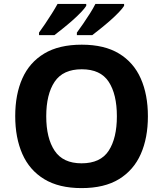

<svg xmlns="http://www.w3.org/2000/svg" viewBox="-20 -954 836 984"><path d="M738 -358Q738 -247 701.5 -164.5Q665 -82 590 -36Q515 10 398 10Q282 10 206.5 -36Q131 -82 94.5 -165Q58 -248 58 -359Q58 -470 94.5 -552Q131 -634 206.5 -679.5Q282 -725 399 -725Q515 -725 590 -679.5Q665 -634 701.5 -551.5Q738 -469 738 -358ZM217 -358Q217 -246 260 -181.5Q303 -117 398 -117Q495 -117 537 -181.5Q579 -246 579 -358Q579 -471 537 -535Q495 -599 399 -599Q303 -599 260 -535Q217 -471 217 -358ZM616 -924Q608 -911 589 -891Q570 -871 545 -849Q520 -827 495.5 -807.5Q471 -788 453 -774H374V-787Q388 -806 406 -832Q424 -858 441 -885Q458 -912 469 -934H616ZM422 -924Q414 -911 395 -891Q376 -871 351 -849Q326 -827 301.5 -807.5Q277 -788 259 -774H180V-787Q194 -806 211.5 -832Q229 -858 246 -885Q263 -912 275 -934H422Z"/></svg>

Font: Noto Sans Tai Tham
Style: Bold
Weight: 700
Designer: Monotype Design Team 2013. Revised by David WIlliams 2020
Foundry: Monotype Imaging Inc.
Version: Version 2.002; ttfautohint (v1.8.4.7-5d5b)